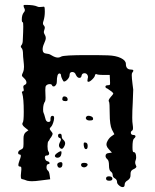

<svg xmlns="http://www.w3.org/2000/svg" viewBox="-20 -703 631 784"><path d="M73 -538Q73 -539 73.5 -548.5Q74 -558 74.5 -571.5Q75 -585 75 -594Q75 -612 73 -612Q69 -612 69 -623Q69 -642 77 -652Q85 -660 79 -670Q77 -673 76.5 -677.5Q76 -682 77 -682Q78 -683 85 -683Q119 -683 133 -676Q139 -673 152 -675Q160 -677 161.5 -674Q163 -671 163 -655Q163 -636 158 -619Q152 -604 160 -598Q163 -594 163 -590Q163 -587 161 -581Q159 -575 159 -572Q159 -568 162 -563Q167 -555 167 -548Q167 -540 160 -525Q154 -512 154 -501Q154 -485 170 -484Q179 -483 183.5 -481Q188 -479 192.5 -476Q197 -473 205 -470Q219 -465 230 -472Q241 -478 336 -478Q390 -478 420 -477Q453 -476 473.5 -466Q494 -456 494 -442Q494 -419 515 -419Q531 -419 520 -406Q518 -404 518 -396Q518 -385 521 -361L524 -337Q524 -333 522 -283Q520 -250 520 -222Q520 -204 522 -193Q525 -173 520 -170Q513 -166 514.5 -159Q516 -152 524 -152Q529 -152 531.5 -150Q534 -148 533 -144.5Q532 -141 527 -137Q521 -132 521 -102Q521 -82 525 -82Q536 -82 536 -60Q536 -55 534 -49Q532 -45 532 -39Q532 -34 534.5 -29Q537 -24 537 -23Q537 -17 523 -11Q512 -6 513 10Q514 25 502 33Q489 40 489 51Q489 61 481 61Q474 61 466 54Q458 47 458 41Q458 31 450 26Q440 21 440 11Q440 3 432 -3Q425 -8 425 -28Q425 -48 418 -53Q411 -59 411 -66Q411 -77 424 -78L437 -80L424 -94Q411 -108 416 -121Q422 -136 433 -145L447 -155L437 -174Q428 -193 428 -238Q428 -284 425 -288Q420 -293 433 -308Q442 -318 442.5 -320.5Q443 -323 436 -329Q424 -338 419 -341Q410 -344 410.5 -349.5Q411 -355 421 -355Q428 -355 429 -358Q430 -361 429 -376L428 -397H403Q378 -397 372 -401Q368 -398 368 -397Q368 -390 357.5 -379.5Q347 -369 341 -369Q339 -369 338 -370Q336 -373 338 -382Q341 -390 337 -397Q333 -404 325 -404Q315 -404 313 -394Q312 -385 304 -385Q296 -385 290 -397Q286 -409 275 -409Q264 -409 264 -396Q264 -388 256 -379Q248 -370 241 -370Q239 -370 234 -380Q229 -390 229 -396Q229 -401 224 -403H223Q212 -403 212 -368Q212 -361 208 -355.5Q204 -350 199 -350Q194 -350 193 -354Q191 -360 182 -359.5Q173 -359 168 -353Q165 -350 165 -335Q165 -330 165.5 -319Q166 -308 166 -304Q166 -293 164 -289Q156 -278 156 -256Q156 -245 158 -242Q160 -239 165 -220Q168 -205 178 -205Q188 -205 186 -217Q186 -229 193 -230H195Q201 -230 201 -221Q201 -213 197 -201.5Q193 -190 190 -187Q183 -180 183 -177Q183 -174 189 -167Q195 -160 195 -156.5Q195 -153 189 -143Q187 -141 185 -138Q183 -135 182 -133Q181 -131 180 -129L178 -127Q174 -123 174 -106Q174 -90 178 -84Q182 -78 180 -73Q178 -68 170 -68Q165 -68 163.5 -63Q162 -58 165 -52Q168 -46 173 -45Q184 -42 182 -35Q182 -33 178 -33Q171 -33 170 -22.5Q169 -12 175 -7Q181 -3 183 14L185 29L145 34Q124 37 110 37Q101 37 91 35Q79 30 69 28Q63 27 66 2Q68 -14 67 -18.5Q66 -23 61 -23Q55 -23 55 -29Q55 -33 56.5 -38Q58 -43 60 -49Q62 -55 63 -57Q68 -72 61 -72Q56 -72 54.5 -76Q53 -80 55.5 -84.5Q58 -89 63 -91Q71 -94 73.5 -98Q76 -102 76 -115V-128V-139Q76 -155 85 -163L96 -171L81 -183Q67 -194 73 -203Q77 -207 77 -246Q77 -301 71 -321Q67 -330 73 -330Q79 -330 76 -342Q73 -353 80 -356Q88 -359 88 -366Q88 -375 78 -384Q70 -391 69.5 -394.5Q69 -398 74 -408Q78 -417 78 -430Q78 -438 76 -455.5Q74 -473 74 -481Q74 -501 68 -507Q62 -513 68 -519Q73 -526 73 -538ZM235 -303Q237 -311 246 -309Q255 -307 256 -299Q258 -290 248 -290Q231 -290 235 -303ZM334 -228Q339 -232 349 -229Q359 -226 360 -220Q361 -215 358 -213Q355 -211 346 -211Q336 -211 332 -216.5Q328 -222 334 -228ZM225 -157Q232 -157 232 -147Q232 -137 239 -132Q246 -125 246 -118Q246 -110 239 -100Q233 -91 225 -99Q217 -107 224 -121Q233 -136 225 -139Q217 -141 217 -149Q217 -157 225 -157ZM322 -109Q321 -117 322.5 -119.5Q324 -122 329 -121Q338 -120 338 -107Q338 -94 331 -94Q324 -94 322 -109ZM212 -77Q231 -91 231 -82Q231 -80 231 -77Q229 -59 214 -59Q209 -59 206 -62Q200 -68 212 -77ZM218 -38Q224 -41 228 -41Q235 -41 235 -33Q235 -18 224 -18Q217 -18 214.5 -26Q212 -34 218 -38ZM311 -30Q311 -38 323 -38Q334 -38 337 -33.5Q340 -29 333 -23Q326 -18 318.5 -20.5Q311 -23 311 -30ZM439 25V27Q439 35 426 35Q413 35 413 26Q413 17 425 17Q437 17 439 25Z"/></svg>

Font: Senatorium Sm3
Style: Regular
Weight: 400
Designer: crossinguard
Version: Version 001.006